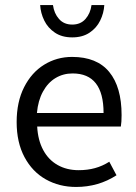

<svg xmlns="http://www.w3.org/2000/svg" viewBox="-20 -722 536 754"><path d="M188 -702.1Q192.4 -669.4 211.7 -647.5Q231 -625.5 263.7 -625.5Q296.4 -625.5 315.7 -647.5Q335 -669.4 339.4 -702.1H389.6Q387.7 -670.4 373.5 -641.4Q359.4 -612.3 331.8 -593.8Q304.2 -575.2 263.7 -575.2Q223.1 -575.2 195.6 -593.8Q168 -612.3 153.8 -641.4Q139.6 -670.4 137.7 -702.1ZM457.5 -270Q457.5 -242.7 454.6 -225.1H126Q128.9 -171.4 149.7 -132.8Q170.4 -94.2 206.3 -74Q242.2 -53.7 288.6 -53.7Q323.7 -53.7 353 -61.8Q382.3 -69.8 409.2 -86.9L437.5 -33.7Q366.7 12.2 278.8 12.2Q212.9 12.2 159.9 -17.6Q106.9 -47.4 76.2 -105Q45.4 -162.6 45.4 -242.7Q45.4 -321.8 74.7 -379.6Q104 -437.5 153.6 -468Q203.1 -498.5 263.2 -498.5Q360.4 -498.5 408.9 -439.5Q457.5 -380.4 457.5 -270ZM265.1 -433.6Q228 -433.6 198 -415.5Q168 -397.5 148.7 -362.3Q129.4 -327.1 125 -278.3H386.7Q386.7 -433.6 265.1 -433.6Z"/></svg>

Font: Varta
Style: Regular
Weight: 400
Designer: Joana Correia, Viktoriya Grabowska, Eben Sorkin
Foundry: Sorkin Type
Version: Version 1.003; ttfautohint (v1.3) -l 8 -r 24 -G 200 -x 12 -H